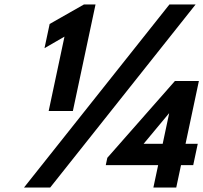

<svg xmlns="http://www.w3.org/2000/svg" viewBox="-20 -845 916 865"><path d="M180.5 -628 270.5 -680 199.3 -345H308.3L410.4 -825H358.4L203.7 -737ZM861.4 -825H743.4L88 0H206ZM815.9 -197 876 -480H768L463.5 -134L456.5 -101H692.5L671 0H774L795.5 -101H850.5L870.9 -197ZM742 -334 712.9 -197H626.9L741 -334Z"/></svg>

Font: Hussar Nova
Style: 76
Weight: 700
Foundry: Cannot Into Space Fonts
Version: Version 0.99